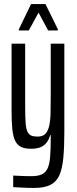

<svg xmlns="http://www.w3.org/2000/svg" viewBox="-20 -725 378 946"><path d="M149 201Q134 201 116.5 200.5Q99 200 81.5 199Q64 198 45 197V140Q52 140 66 141Q80 142 98.5 142.5Q117 143 135 143Q167 143 186 134Q205 125 214.5 104.5Q224 84 227 47.5Q230 11 230 -45V-59H227Q222 -39 210.5 -23.5Q199 -8 180.5 0Q162 8 133 8Q102 8 83 -1.5Q64 -11 54 -33Q44 -55 40.5 -90.5Q37 -126 37 -178V-510H104V-203Q104 -153 106 -122.5Q108 -92 115 -77Q122 -62 134 -57Q146 -52 165 -52Q189 -52 202 -64Q215 -76 221.5 -101.5Q228 -127 229 -165.5Q230 -204 230 -255V-510H297V-74Q297 0 292 52.5Q287 105 273 137.5Q259 170 229 185.5Q199 201 149 201ZM73 -575V-581L133 -705H204L265 -581V-575H217L170 -663L122 -575Z"/></svg>

Font: Saira UltraCondensed Medium
Style: Regular
Weight: 500
Width: 1
Designer: Hector Gatti with collaboration of the Omnibus-Type team
Foundry: Omnibus-Type
Version: Version 1.101